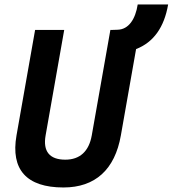

<svg xmlns="http://www.w3.org/2000/svg" viewBox="-20 -827 770 857"><path d="M263.2 9.8C404.8 9.8 492.7 -69.8 519.5 -222.7L587.4 -607.9C665.5 -638.2 712.9 -705.1 730.5 -807.1H594.7C584.5 -741.2 554.2 -695.8 505.4 -694.3L480.5 -693.4H472.7L389.6 -222.7C377 -151.4 336.4 -114.3 271.5 -114.3C201.2 -114.3 170.9 -151.4 183.6 -222.7L266.6 -693.4H136.7L53.7 -222.7C26.9 -69.8 98.6 9.8 263.2 9.8Z"/></svg>

Font: Cascadia Code NF
Style: Bold Italic
Weight: 700
Italic angle: -10°
Monospace: yes
Designer: Aaron Bell
Foundry: Saja Typeworks
Version: Version 2404.023